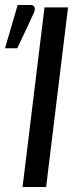

<svg xmlns="http://www.w3.org/2000/svg" viewBox="-35 -746 328 766"><path d="M149 0H55L142.5 -716.5H236.5ZM-15 -553.5 35.5 -726H86.5Q99 -726 102.5 -717.2Q106 -708.5 100 -694L34 -553.5Z"/></svg>

Font: Lato 2
Style: Italic
Weight: 400
Italic angle: -7°
Designer: Lukasz Dziedzic with Adam Twardoch and Botio Nikoltchev
Foundry: tyPoland Lukasz Dziedzic
Version: Version 2.015; 2015-08-06; http://www.latofonts.com/